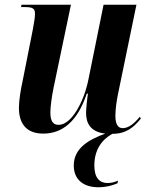

<svg xmlns="http://www.w3.org/2000/svg" viewBox="-20 -556 637 812"><path d="M397 236C426 236 455 229 477 219L479 208C463 215 450 218 434 218C402 218 379 197 379 144C379 78 410 35 455 10C515 10 547 -19 576 -55L571 -62C550 -36 525 -14 499 -14C478 -14 468 -32 468 -66C468 -89 472 -125 479 -158L557 -536H418L355 -225C337 -130 284 -28 228 -28C204 -28 193 -44 193 -81C193 -104 199 -149 207 -187L280 -536H71L69 -526H87C121 -526 128 -518 128 -497C128 -485 125 -464 119 -432L76 -215C68 -179 60 -132 60 -100C60 -41 85 9 163 9C242 9 307 -40 347 -160H352C349 -144 344 -96 344 -78C344 -36 362 2 425 9C358 34 292 69 292 144C292 203 332 236 397 236Z"/></svg>

Font: Noto Serif Display Condensed
Style: Bold Italic
Weight: 700
Width: 3
Italic angle: -12°
Designer: Monotype Design Team
Foundry: Monotype Imaging Inc.
Version: Version 2.009